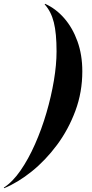

<svg xmlns="http://www.w3.org/2000/svg" viewBox="-93 -820 486 1010"><path d="M142 -797 144 -800Q200.5 -775 244.8 -724.2Q289 -673.5 314.5 -602.5Q340 -531.5 340 -445Q340 -335 303.5 -236.8Q267 -138.5 206.8 -57.5Q146.5 23.5 74 81.8Q1.5 140 -71 170L-73 167Q-26.5 137 15 77Q56.5 17 91.2 -61.5Q126 -140 151.2 -226.2Q176.5 -312.5 190.5 -396.2Q204.5 -480 204.5 -549.5Q204.5 -645 190.2 -702.2Q176 -759.5 142 -797Z"/></svg>

Font: Bodoni* 48pt
Style: Bold Italic
Weight: 700
Italic angle: -13°
Version: Version 2.3